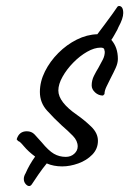

<svg xmlns="http://www.w3.org/2000/svg" viewBox="-20 -647 447 645"><path d="M78 -22Q72 -22 66 -29Q60 -36 60 -46Q60 -55 66 -65Q72 -79 80 -93Q88 -107 98 -121Q75 -138 60 -156Q46 -173 41 -173L36 -179Q44 -206 70 -206Q86 -206 96 -195.5Q106 -185 120 -169Q143 -141 161 -130.5Q179 -120 201 -120Q218 -120 229.5 -130.5Q241 -141 241 -155Q241 -174 225 -190.5Q209 -207 187 -226Q162 -249 138 -275.5Q114 -302 114 -338Q114 -373 131 -407Q148 -441 176 -469Q204 -497 238 -514Q272 -531 307 -532Q317 -545 331.5 -564.5Q346 -584 359 -602Q372 -620 375 -625L379 -627Q394 -627 394 -603Q394 -585 378 -556L374 -547Q370 -540 364.5 -530Q359 -520 354 -513Q376 -488 376 -449Q376 -435 368.5 -418.5Q361 -402 352 -385Q344 -369 337.5 -355.5Q331 -342 331 -331L326 -326Q311 -326 299.5 -336.5Q288 -347 288 -360Q288 -377 295.5 -392Q303 -407 311 -420Q319 -434 325.5 -447Q332 -460 332 -473L330 -482Q328 -487 318 -487Q297 -487 272.5 -473Q248 -459 226 -436.5Q204 -414 190 -389Q176 -364 176 -343Q176 -304 240 -260Q263 -244 286 -222Q309 -200 309 -174Q309 -147 290 -127.5Q271 -108 243 -98Q215 -88 189 -88Q160 -88 137 -98Q123 -81 108.5 -60Q94 -39 87 -28Q83 -22 78 -22Z"/></svg>

Font: Birthstone Bounce Medium
Style: Regular
Weight: 500
Designer: Robert E. Leuschke
Foundry: Rob Leuschke
Version: Version 1.010; ttfautohint (v1.8.3)